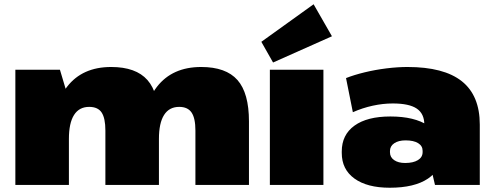

<svg xmlns="http://www.w3.org/2000/svg" viewBox="-20 -867 2315 900"><path d="M896 -255Q896 -313 878 -339.5Q860 -366 820 -366Q773 -366 749 -328Q725 -290 725 -216L644 -117V-192Q644 -368 716 -460.5Q788 -553 923 -553Q1039 -553 1093 -492Q1147 -431 1147 -298V0H896ZM52 -540H261L303 -399V0H52ZM474 -255Q474 -313 456.5 -339.5Q439 -366 398 -366Q351 -366 327 -328Q303 -290 303 -216L223 -117V-192Q223 -368 294.5 -460.5Q366 -553 501 -553Q617 -553 671 -492Q725 -431 725 -298V0H474Z M1496 -540V0H1245V-540ZM1536 -697 1260 -574 1205 -671 1450 -847Z M1969 -214V-283Q1969 -334 1933.5 -358Q1898 -382 1821 -382Q1775 -382 1727 -371.5Q1679 -361 1634 -341L1602 -501Q1640 -516 1689.5 -528Q1739 -540 1791.5 -546.5Q1844 -553 1890 -553Q2061 -553 2145 -486Q2229 -419 2229 -283V0H2019ZM1807 13Q1701 13 1641.5 -30Q1582 -73 1582 -150V-157Q1582 -235 1641.5 -278Q1701 -321 1810 -321Q1923 -321 1986.5 -278.5Q2050 -236 2050 -159V-151Q2050 -73 1986.5 -30Q1923 13 1807 13ZM1879 -103Q1917 -103 1939 -116.5Q1961 -130 1961 -154V-160Q1961 -183 1940 -196Q1919 -209 1881 -209Q1848 -209 1828 -195.5Q1808 -182 1808 -159V-153Q1808 -130 1827.5 -116.5Q1847 -103 1879 -103Z"/></svg>

Font: Pathway Extreme 8pt Thin 12pt Black
Style: Regular
Weight: 900
Version: Version 1.001;gftools[0.9.26]